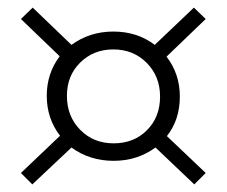

<svg xmlns="http://www.w3.org/2000/svg" viewBox="-20 -485 596 505"><path d="M453 -231Q453 -170 419 -127L521 -30L491 0L389 -97Q341 -62 279 -62Q216 -62 168 -97L65 0L35 -30L138 -128Q103 -173 103 -233Q103 -292 137 -337L35 -435L66 -465L168 -367Q216 -402 278 -402Q341 -402 387 -367L490 -465L521 -435L418 -336Q453 -291 453 -231ZM401 -231Q401 -284 366 -319.5Q331 -355 278 -355Q226 -355 191 -320.5Q156 -286 156 -233Q156 -179 191 -143.5Q226 -108 279 -108Q332 -108 366.5 -142.5Q401 -177 401 -231Z"/></svg>

Font: EauTest Semilight
Style: Italic
Weight: 300
Italic angle: -12°
Designer: Christian Thalmann (Catharsis Fonts)
Version: Version 0.001;PS 000.001;hotconv 1.0.88;makeotf.lib2.5.64775